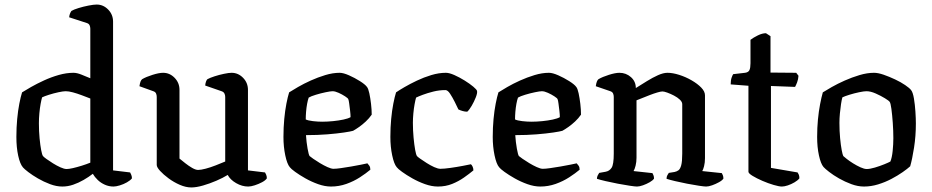

<svg xmlns="http://www.w3.org/2000/svg" viewBox="-20 -820 4098 844"><path d="M254 0Q228 0 200 -10.5Q172 -21 147 -35.5Q122 -50 104.5 -63.5Q87 -77 81 -84Q68 -99 60 -135.5Q52 -172 52 -218Q52 -259 55.5 -296.5Q59 -334 65 -364.5Q71 -395 77 -414Q91 -423 116.5 -437.5Q142 -452 173.5 -466.5Q205 -481 238.5 -490.5Q272 -500 303 -500Q318 -500 338 -492Q358 -484 377 -476V-694Q377 -701 374 -708.5Q371 -716 361 -719L284 -744Q285 -754 288 -761Q291 -768 294 -772Q304 -778 325 -784.5Q346 -791 369 -795.5Q392 -800 405 -800Q434 -800 455.5 -778Q477 -756 477 -725V-71L552 -62Q554 -59 557 -51.5Q560 -44 560 -36Q553 -27 538 -18.5Q523 -10 506.5 -5Q490 0 479 0Q459 0 441 -8Q423 -16 409.5 -29Q396 -42 388 -56Q370 -42 347.5 -29Q325 -16 301.5 -8Q278 0 254 0ZM273 -77Q283 -77 300.5 -81Q318 -85 339 -91.5Q360 -98 377 -105V-387Q359 -394 339 -401.5Q319 -409 300.5 -414Q282 -419 269 -419Q258 -419 237 -414.5Q216 -410 195.5 -403.5Q175 -397 165 -392Q162 -382 158.5 -363Q155 -344 153 -321.5Q151 -299 151 -278Q151 -243 154 -212Q157 -181 161 -160Q165 -139 169 -134Q172 -130 184.5 -121Q197 -112 213 -102Q229 -92 245.5 -84.5Q262 -77 273 -77Z M821 4Q797 4 770.5 -7.5Q744 -19 721 -36Q698 -53 683.5 -69Q669 -85 669 -95V-394Q669 -402 666 -409Q663 -416 654 -419L593 -441Q595 -455 598 -462Q601 -469 605 -472Q622 -482 650.5 -491Q679 -500 697 -500Q726 -500 747.5 -478Q769 -456 769 -425V-123Q780 -114 794.5 -102.5Q809 -91 824.5 -82Q840 -73 851 -73Q863 -73 884 -78.5Q905 -84 928 -93Q951 -102 970 -110V-394Q970 -402 966.5 -409Q963 -416 954 -419L882 -444Q883 -455 886 -462.5Q889 -470 892 -472Q903 -478 923 -484.5Q943 -491 964.5 -495.5Q986 -500 998 -500Q1027 -500 1048.5 -478Q1070 -456 1070 -425V-71L1145 -62Q1147 -59 1150 -52Q1153 -45 1153 -36Q1147 -27 1132 -19Q1117 -11 1100 -5.5Q1083 0 1071 0Q1044 0 1018 -15Q992 -30 981 -51Q960 -38 931 -25.5Q902 -13 872.5 -4.5Q843 4 821 4Z M1435 0Q1408 0 1378.5 -10.5Q1349 -21 1322.5 -36Q1296 -51 1277.5 -64.5Q1259 -78 1254 -85Q1242 -99 1234 -137Q1226 -175 1226 -218Q1226 -259 1229.5 -296.5Q1233 -334 1239 -364.5Q1245 -395 1251 -414Q1265 -423 1290 -437.5Q1315 -452 1346 -466Q1377 -480 1410 -490Q1443 -500 1473 -500Q1489 -500 1514 -489Q1539 -478 1562 -463.5Q1585 -449 1593 -438Q1599 -431 1603.5 -410Q1608 -389 1611 -363.5Q1614 -338 1614 -316Q1603 -300 1588 -286Q1573 -272 1558 -261.5Q1543 -251 1532 -245Q1522 -242 1492 -237.5Q1462 -233 1419 -229.5Q1376 -226 1325 -226Q1327 -195 1332 -167Q1337 -139 1341 -134Q1344 -131 1357 -122Q1370 -113 1386.5 -103Q1403 -93 1419.5 -85.5Q1436 -78 1446 -78Q1458 -78 1479 -81Q1500 -84 1523.5 -88Q1547 -92 1566.5 -96Q1586 -100 1595 -102Q1599 -98 1603.5 -91.5Q1608 -85 1608 -74Q1589 -58 1562 -40.5Q1535 -23 1502.5 -11.5Q1470 0 1435 0ZM1396 -285Q1419 -285 1444 -287.5Q1469 -290 1490 -294.5Q1511 -299 1521 -305Q1521 -316 1519 -333Q1517 -350 1515 -365Q1513 -380 1511 -384Q1510 -388 1497 -396.5Q1484 -405 1468.5 -412Q1453 -419 1442 -419Q1433 -419 1411.5 -414.5Q1390 -410 1368.5 -403.5Q1347 -397 1337 -391Q1333 -380 1330 -363.5Q1327 -347 1325.5 -329Q1324 -311 1324 -295Q1334 -290 1355.5 -287.5Q1377 -285 1396 -285Z M1905 0Q1878 0 1848.5 -10.5Q1819 -21 1792.5 -36Q1766 -51 1747.5 -64.5Q1729 -78 1724 -85Q1712 -99 1704 -137Q1696 -175 1696 -218Q1696 -259 1699.5 -296.5Q1703 -334 1709 -364.5Q1715 -395 1721 -414Q1734 -423 1758 -437Q1782 -451 1812.5 -465.5Q1843 -480 1876 -490Q1909 -500 1940 -500Q1955 -500 1977.5 -490Q2000 -480 2022.5 -466Q2045 -452 2060.5 -439Q2076 -426 2077 -420Q2079 -411 2071.5 -392Q2064 -373 2053.5 -355Q2043 -337 2034 -329Q2024 -329 2013.5 -332Q2003 -335 1995 -339Q1989 -352 1979 -372Q1969 -392 1958.5 -408Q1948 -424 1938 -424Q1911 -424 1885 -417.5Q1859 -411 1839 -403.5Q1819 -396 1809 -391Q1806 -381 1802.5 -362Q1799 -343 1797 -321Q1795 -299 1795 -280Q1795 -247 1798 -215Q1801 -183 1805 -161Q1809 -139 1813 -134Q1815 -131 1827 -122.5Q1839 -114 1855.5 -103.5Q1872 -93 1888.5 -85.5Q1905 -78 1916 -78Q1932 -78 1960.5 -82Q1989 -86 2015 -91Q2041 -96 2050 -98Q2054 -95 2057.5 -87.5Q2061 -80 2061 -71Q2043 -56 2019.5 -39.5Q1996 -23 1967.5 -11.5Q1939 0 1905 0Z M2355 0Q2328 0 2298.5 -10.5Q2269 -21 2242.5 -36Q2216 -51 2197.5 -64.5Q2179 -78 2174 -85Q2162 -99 2154 -137Q2146 -175 2146 -218Q2146 -259 2149.5 -296.5Q2153 -334 2159 -364.5Q2165 -395 2171 -414Q2185 -423 2210 -437.5Q2235 -452 2266 -466Q2297 -480 2330 -490Q2363 -500 2393 -500Q2409 -500 2434 -489Q2459 -478 2482 -463.5Q2505 -449 2513 -438Q2519 -431 2523.5 -410Q2528 -389 2531 -363.5Q2534 -338 2534 -316Q2523 -300 2508 -286Q2493 -272 2478 -261.5Q2463 -251 2452 -245Q2442 -242 2412 -237.5Q2382 -233 2339 -229.5Q2296 -226 2245 -226Q2247 -195 2252 -167Q2257 -139 2261 -134Q2264 -131 2277 -122Q2290 -113 2306.5 -103Q2323 -93 2339.5 -85.5Q2356 -78 2366 -78Q2378 -78 2399 -81Q2420 -84 2443.5 -88Q2467 -92 2486.5 -96Q2506 -100 2515 -102Q2519 -98 2523.5 -91.5Q2528 -85 2528 -74Q2509 -58 2482 -40.5Q2455 -23 2422.5 -11.5Q2390 0 2355 0ZM2316 -285Q2339 -285 2364 -287.5Q2389 -290 2410 -294.5Q2431 -299 2441 -305Q2441 -316 2439 -333Q2437 -350 2435 -365Q2433 -380 2431 -384Q2430 -388 2417 -396.5Q2404 -405 2388.5 -412Q2373 -419 2362 -419Q2353 -419 2331.5 -414.5Q2310 -410 2288.5 -403.5Q2267 -397 2257 -391Q2253 -380 2250 -363.5Q2247 -347 2245.5 -329Q2244 -311 2244 -295Q2254 -290 2275.5 -287.5Q2297 -285 2316 -285Z M2780 0Q2772 0 2748.5 -3.5Q2725 -7 2696 -12.5Q2667 -18 2641.5 -24Q2616 -30 2604 -34Q2604 -42 2607.5 -49Q2611 -56 2614 -60L2642 -65Q2659 -68 2668.5 -82.5Q2678 -97 2678 -145V-394Q2678 -402 2675 -409Q2672 -416 2663 -419L2599 -441Q2601 -455 2604 -462Q2607 -469 2611 -472Q2628 -482 2656.5 -491Q2685 -500 2703 -500Q2732 -500 2753.5 -481Q2775 -462 2775 -433Q2799 -448 2824 -463.5Q2849 -479 2872.5 -489.5Q2896 -500 2914 -500Q2937 -500 2965.5 -491Q2994 -482 3020 -467Q3046 -452 3062.5 -435Q3079 -418 3079 -401V-125Q3079 -105 3075 -89.5Q3071 -74 3067 -68L3153 -59Q3155 -56 3157.5 -49.5Q3160 -43 3160 -35Q3155 -27 3140.5 -19Q3126 -11 3110.5 -5.5Q3095 0 3084 0Q3076 0 3052.5 -3.5Q3029 -7 3000.5 -12.5Q2972 -18 2947 -24Q2922 -30 2910 -34Q2910 -43 2913.5 -49.5Q2917 -56 2920 -60L2945 -64Q2955 -66 2962.5 -71.5Q2970 -77 2974.5 -93.5Q2979 -110 2979 -145V-362Q2979 -372 2968.5 -382Q2958 -392 2942.5 -400Q2927 -408 2913 -413Q2899 -418 2892 -418Q2885 -418 2869.5 -413.5Q2854 -409 2836 -402Q2818 -395 2802 -388.5Q2786 -382 2778 -379V-127Q2778 -108 2774 -92Q2770 -76 2765 -68L2848 -59Q2850 -56 2852.5 -49.5Q2855 -43 2855 -35Q2850 -27 2836 -19Q2822 -11 2806.5 -5.5Q2791 0 2780 0Z M3417 0Q3405 0 3381 -7Q3357 -14 3331.5 -25Q3306 -36 3288 -47Q3270 -58 3270 -65V-443L3192 -449Q3192 -467 3196 -478.5Q3200 -490 3203 -494L3255 -500Q3270 -502 3274.5 -512Q3279 -522 3279 -542V-645Q3292 -655 3311.5 -664.5Q3331 -674 3347 -674L3367 -661V-501L3480 -500L3490 -487Q3489 -471 3484 -458Q3479 -445 3475 -438L3369 -442V-82L3486 -62Q3488 -59 3491 -53Q3494 -47 3494 -36Q3487 -27 3472.5 -18.5Q3458 -10 3443 -5Q3428 0 3417 0Z M3778 0Q3751 0 3722.5 -10.5Q3694 -21 3668.5 -35.5Q3643 -50 3624.5 -64.5Q3606 -79 3600 -86Q3588 -100 3580 -136.5Q3572 -173 3572 -218Q3572 -258 3575.5 -294.5Q3579 -331 3585 -362Q3591 -393 3597 -414Q3611 -423 3636.5 -437.5Q3662 -452 3693.5 -466Q3725 -480 3758.5 -490Q3792 -500 3822 -500Q3840 -500 3864.5 -491.5Q3889 -483 3914.5 -471Q3940 -459 3959 -446Q3978 -433 3985 -424Q3993 -414 3997.5 -387Q4002 -360 4004 -329.5Q4006 -299 4006 -277Q4006 -222 3998 -171Q3990 -120 3981 -89Q3969 -78 3947.5 -63Q3926 -48 3898.5 -33.5Q3871 -19 3840 -9.5Q3809 0 3778 0ZM3790 -77Q3804 -77 3826 -83.5Q3848 -90 3867.5 -98Q3887 -106 3894 -110Q3901 -127 3904 -156.5Q3907 -186 3907 -212Q3907 -245 3904.5 -280Q3902 -315 3898.5 -341Q3895 -367 3891 -372Q3888 -377 3870 -388Q3852 -399 3829.5 -409Q3807 -419 3789 -419Q3778 -419 3756.5 -414.5Q3735 -410 3714 -403.5Q3693 -397 3683 -392Q3680 -382 3677 -362.5Q3674 -343 3672 -321Q3670 -299 3670 -280Q3670 -244 3673 -212.5Q3676 -181 3680 -160Q3684 -139 3687 -134Q3690 -131 3702 -121.5Q3714 -112 3730 -102Q3746 -92 3762.5 -84.5Q3779 -77 3790 -77Z"/></svg>

Font: Texturina 12pt Medium
Style: Regular
Weight: 500
Designer: Guillermo Torres Carreño
Foundry: Omnibus-Type
Version: Version 1.002